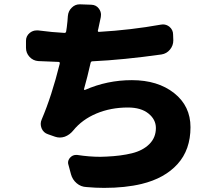

<svg xmlns="http://www.w3.org/2000/svg" viewBox="-20 -827 1040 905"><path d="M738.3 -710.9Q743.2 -711.9 748 -711.9Q764.6 -711.9 778.3 -701.2Q795.9 -686.5 795.9 -664.1L796.9 -636.7Q796.9 -612.3 781.2 -593.3Q765.6 -574.2 741.2 -570.3Q561.5 -544.9 416 -538.1Q409.2 -538.1 407.2 -531.2Q391.6 -461.9 376 -407.2Q375 -405.3 377 -403.8Q378.9 -402.3 380.9 -403.3Q485.4 -449.2 601.6 -449.2Q723.6 -449.2 800.8 -388.2Q877.9 -327.1 877.9 -227.5Q877.9 -121.1 816.9 -53.7Q755.9 13.7 647.5 40Q570.3 58.6 470.7 58.6Q430.7 58.6 387.7 54.7Q361.3 53.7 341.3 36.6Q321.3 19.5 314.5 -5.9L302.7 -49.8Q300.8 -54.7 300.8 -60.5Q300.8 -73.2 310.5 -84Q322.3 -96.7 337.9 -96.7Q340.8 -96.7 343.8 -96.7Q400.4 -87.9 453.1 -87.9Q467.8 -87.9 482.4 -88.9Q549.8 -91.8 601.6 -104.5Q653.3 -117.2 684.1 -147.9Q714.8 -178.7 714.8 -223.6Q714.8 -263.7 679.7 -292Q644.5 -320.3 583 -320.3Q502 -320.3 434.6 -292Q367.2 -263.7 325.2 -211.9Q308.6 -191.4 285.2 -182.6Q273.4 -178.7 261.7 -178.7Q251 -178.7 239.3 -182.6L206.1 -194.3Q184.6 -201.2 175.8 -222.7Q171.9 -233.4 171.9 -243.2Q171.9 -253.9 176.8 -264.6Q223.6 -374 261.7 -527.3Q262.7 -535.2 255.9 -535.2Q193.4 -537.1 160.2 -539.1Q135.7 -541 119.1 -559.1Q102.5 -577.1 102.5 -601.6V-634.8Q102.5 -657.2 120.1 -671.9Q134.8 -683.6 152.3 -683.6Q156.2 -683.6 160.2 -683.6Q227.5 -674.8 284.2 -671.9Q291 -671.9 292 -679.7Q293 -684.6 294.9 -699.2Q298.8 -730.5 299.8 -751Q301.8 -775.4 318.4 -791Q334 -806.6 355.5 -806.6Q356.4 -806.6 357.4 -806.6L411.1 -804.7Q433.6 -803.7 446.3 -786.1Q456.1 -772.5 456.1 -757.8Q456.1 -752 455.1 -746.1Q453.1 -737.3 449.2 -718.8Q445.3 -700.2 443.4 -691.4L441.4 -683.6Q440.4 -680.7 442.4 -678.2Q444.3 -675.8 447.3 -676.8Q596.7 -685.5 738.3 -710.9Z"/></svg>

Font: Gen Jyuu Gothic Heavy
Style: Bold
Weight: 900
Designer: [Source Han Sans]
Ryoko NISHIZUKA  (kana & ideographs); Paul D. Hunt (Latin, Greek & Cyrillic); Wenlong ZHANG  (bopomofo
Version: Version 1.002.20150607